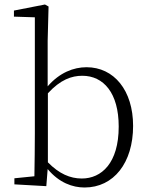

<svg xmlns="http://www.w3.org/2000/svg" viewBox="-20 -820 665 854"><path d="M193 -405C249 -466 299 -483 346 -483C441 -483 508 -406 508 -257C508 -94 431 -26 344 -26C292 -26 243 -47 193 -98ZM192 -639 196 -791 180 -800 42 -773V-746L135 -743V-226C135 -173 134 -91 133 -36L44 -27V0L186 8L192 -68C243 -7 303 14 356 14C486 14 572 -96 572 -260C572 -418 487 -521 365 -521C307 -521 245 -497 192 -436Z"/></svg>

Font: Noto Serif CJK KR ExtraLight
Style: Regular
Weight: 250
Designer: Ryoko NISHIZUKA 西塚涼子 (kana & ideographs); Frank Grießhammer (Latin, Greek & Cyrillic); Wenlong ZHANG 张文龙 (bopomofo); San
Foundry: Adobe Systems Incorporated
Version: Version 1.000;PS 1;hotconv 16.6.53;makeotf.lib2.5.65590